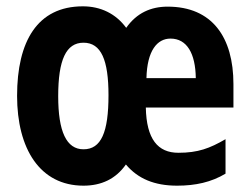

<svg xmlns="http://www.w3.org/2000/svg" viewBox="-20 -577 789 607"><path d="M510 -556C457 -556 412 -536 379 -489C346 -534 298 -557 242 -557C98 -557 34 -446 34 -274C34 -107 106 10 244 10C300 10 346 -11 378 -57C416 -12 468 10 540 10C598 10 648 -1 693 -28V-137C643 -108 606 -94 544 -94C479 -94 443 -137 441 -237H718V-311C718 -459 651 -556 510 -556ZM519 -455C571 -455 598 -408 599 -330H443C445 -417 477 -455 519 -455ZM244 -442C300 -442 323 -387 323 -276C323 -159 300 -105 244 -105C190 -105 164 -161 164 -273C164 -388 189 -442 244 -442Z"/></svg>

Font: Noto Sans Gurmukhi UI ExtraCondensed
Style: Bold
Weight: 700
Width: 2
Designer: Jelle Bosma - Monotype Design Team
Foundry: Monotype Imaging Inc.
Version: Version 2.004